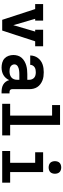

<svg xmlns="http://www.w3.org/2000/svg" viewBox="801 -1591 798 2440"><g transform="rotate(90 1200.0 -371.0)"><path d="M232 0 95 -419H32V-520H242V-419H219L291 -173Q293 -165 295.5 -157Q298 -149 300 -141Q302 -149 304.5 -157Q307 -165 309 -173L381 -419H358V-520H568V-419H505L425 -173L368 0Z M838 8Q807 8 776 -0.5Q745 -9 722.5 -30Q700 -51 689.5 -81Q679 -111 679 -142Q679 -171 687.5 -198.5Q696 -226 714.5 -247Q733 -268 758 -282.5Q783 -297 810 -305Q837 -313 865 -316Q893 -319 921 -319H994V-344Q994 -362 987 -379Q980 -396 966 -407.5Q952 -419 934 -423Q916 -427 898 -427Q882 -427 865.5 -424Q849 -421 835 -412Q821 -403 812.5 -388Q804 -373 804 -356H685Q685 -382 693 -407Q701 -432 716 -452.5Q731 -473 752 -488.5Q773 -504 797 -512.5Q821 -521 847 -524.5Q873 -528 898 -528Q925 -528 951.5 -524.5Q978 -521 1003 -511Q1028 -501 1050 -484.5Q1072 -468 1086.5 -445.5Q1101 -423 1107 -397Q1113 -371 1113 -344V-128Q1113 -121 1115 -114Q1117 -107 1122 -102Q1127 -97 1134 -95Q1141 -93 1148 -93H1167V8H1148Q1124 8 1100 3.5Q1076 -1 1055 -13Q1034 -25 1019 -45Q1004 -65 998 -89Q988 -66 971.5 -47Q955 -28 933.5 -15.5Q912 -3 887.5 2.5Q863 8 838 8ZM885 -93Q906 -93 926.5 -98Q947 -103 963 -116Q979 -129 986.5 -148.5Q994 -168 994 -189V-218H921Q908 -218 895.5 -217Q883 -216 870.5 -214Q858 -212 845.5 -208Q833 -204 822 -197Q811 -190 804.5 -179Q798 -168 798 -155Q798 -140 806 -126.5Q814 -113 827 -105.5Q840 -98 855 -95.5Q870 -93 885 -93Z M1299 0V-101H1449V-634H1315V-735H1567V-101H1701V0Z M1899 0V-101H2049V-419H1915V-520H2167V-101H2301V0ZM2108 -590Q2092 -590 2076 -595Q2060 -600 2049 -611Q2038 -622 2033 -638Q2028 -654 2028 -670Q2028 -686 2033 -702Q2038 -718 2049 -729Q2060 -740 2076 -745Q2092 -750 2108 -750Q2124 -750 2140 -745Q2156 -740 2167 -729Q2178 -718 2183 -702Q2188 -686 2188 -670Q2188 -654 2183 -638Q2178 -622 2167 -611Q2156 -600 2140 -595Q2124 -590 2108 -590Z"/></g></svg>

Font: Iosevka Plex Etoile
Style: Bold
Weight: 700
Designer: Belleve Invis
Foundry: Belleve Invis
Version: Version 25.1.1; ttfautohint (v1.8.4)